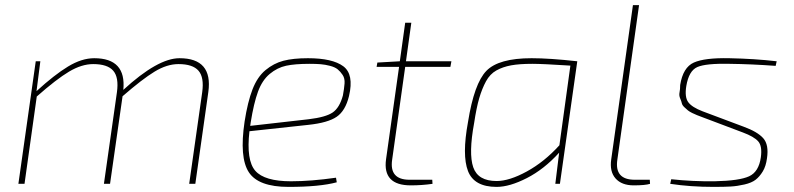

<svg xmlns="http://www.w3.org/2000/svg" viewBox="-20 -720 3110 752"><path d="M138 -480 123 -363Q193 -427 246.5 -459.5Q300 -492 349 -492Q475 -492 463 -368Q598 -492 683 -492Q814 -492 796 -360L745 0H721L772 -359Q780 -417 757.5 -443Q735 -469 679 -469Q634 -469 585.5 -439.5Q537 -410 460 -343L411 0H387L438 -359Q446 -417 423.5 -443Q401 -469 345 -469Q300 -469 250.5 -439.5Q201 -410 124 -342L76 0H52L120 -480Z M1296 -24 1299 -6Q1232 12 1110 12Q992 12 954.5 -45.5Q917 -103 938 -244Q950 -321 969 -370Q988 -419 1020 -445.5Q1052 -472 1090 -482Q1128 -492 1186 -492Q1282 -492 1324.5 -460.5Q1367 -429 1347 -344Q1333 -286 1298.5 -262.5Q1264 -239 1188 -231L957 -206Q944 -92 980 -51Q1016 -10 1120 -10Q1198 -10 1296 -24ZM960 -227 1189 -253Q1256 -261 1283 -279.5Q1310 -298 1323 -346Q1328 -373 1329.5 -393Q1331 -413 1322 -426.5Q1313 -440 1302.5 -448.5Q1292 -457 1273 -462Q1254 -467 1236 -468.5Q1218 -470 1193 -470Q1135 -470 1100.5 -462.5Q1066 -455 1036.5 -430.5Q1007 -406 990.5 -361Q974 -316 962 -241Z M1567 -458 1516 -95Q1504 -16 1584 -16H1673L1674 0Q1633 6 1589 6Q1478 6 1492 -96L1543 -458H1455L1458 -475L1546 -480L1567 -631H1591L1570 -480H1748L1744 -458Z M2155 0 2170 -122Q2111 -57 2043.5 -22.5Q1976 12 1925 12Q1837 12 1813 -50Q1789 -112 1813 -242Q1837 -393 1885 -442.5Q1933 -492 2062 -492Q2133 -492 2241 -480L2173 0ZM2171 -151 2214 -463Q2105 -470 2065 -470Q2014 -470 1981.5 -464Q1949 -458 1924 -444Q1899 -430 1883.5 -401.5Q1868 -373 1857 -335.5Q1846 -298 1837 -238Q1815 -119 1833.5 -65Q1852 -11 1925 -11Q1975 -11 2043.5 -48.5Q2112 -86 2171 -151Z M2483 -700 2398 -95Q2386 -16 2466 -16H2525L2526 0Q2507 6 2462 6Q2415 6 2391 -21Q2367 -48 2374 -96L2459 -700Z M2890 -201 2731 -261Q2718 -266 2710 -269Q2702 -272 2691 -277.5Q2680 -283 2674.5 -287.5Q2669 -292 2660.5 -300Q2652 -308 2650.5 -315.5Q2649 -323 2644 -334.5Q2639 -346 2641.5 -358Q2644 -370 2644 -387Q2655 -456 2697.5 -475Q2740 -494 2836 -492Q2936 -490 3022 -480L3018 -462Q2923 -469 2837 -470Q2745 -472 2711.5 -457.5Q2678 -443 2668 -383Q2661 -340 2675.5 -320Q2690 -300 2732 -284L2892 -224Q2947 -204 2969.5 -178.5Q2992 -153 2984 -100Q2980 -69 2967.5 -48.5Q2955 -28 2939.5 -16Q2924 -4 2896 2.5Q2868 9 2842.5 10.5Q2817 12 2775 12Q2684 12 2605 0L2609 -18Q2692 -9 2779 -10Q2876 -12 2914 -29.5Q2952 -47 2960 -104Q2966 -148 2949.5 -166.5Q2933 -185 2890 -201Z"/></svg>

Font: Ezarion Thin
Style: Italic
Weight: 250
Italic angle: -8°
Designer: Natanael Gama
Version: Version 1.001;PS 001.001;hotconv 1.0.70;makeotf.lib2.5.58329